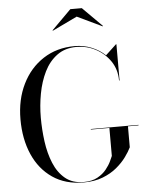

<svg xmlns="http://www.w3.org/2000/svg" viewBox="-63 -1021 838 1082"><g transform="rotate(-5 356.0 -480.0)"><path d="M408 -924.5 267.5 -857 266 -859.5 376 -969.5H441L551 -859.5L549.5 -857ZM432 -286.5H702V-283.5H642V-165Q631 -141.5 609.2 -111.5Q587.5 -81.5 554.2 -53.8Q521 -26 474.5 -8Q428 10 367 10Q263 10 190.5 -39.8Q118 -89.5 80 -176.5Q42 -263.5 42 -375Q42 -486.5 84.8 -573.5Q127.5 -660.5 204 -710.2Q280.5 -760 382 -760Q432.5 -760 477 -742Q521.5 -724 554 -693L615 -750H617.5V-545H614.5Q614.5 -607 582.8 -654Q551 -701 500.2 -727.8Q449.5 -754.5 392 -754.5Q327 -754.5 281.8 -721.2Q236.5 -688 209.2 -632.8Q182 -577.5 169.5 -510.2Q157 -443 157 -375Q157 -307 166.2 -239.2Q175.5 -171.5 198.5 -115.8Q221.5 -60 262.5 -26.2Q303.5 7.5 367 7.5Q413.5 7.5 444.8 -9.8Q476 -27 495 -50.8Q514 -74.5 523.8 -95.8Q533.5 -117 537 -125V-283.5H432Z"/></g></svg>

Font: Bodoni* 72pt
Style: Regular
Weight: 400
Version: Version 2.3